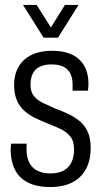

<svg xmlns="http://www.w3.org/2000/svg" viewBox="-20 -743 416 775"><path d="M183 12Q140 12 109.5 1Q79 -10 60 -30Q41 -50 32 -78.5Q23 -107 23 -142Q23 -147 23.5 -152.5Q24 -158 25 -163H88Q87 -157 87 -152Q87 -147 87 -142Q87 -109 98 -87Q109 -65 131 -54Q153 -43 183 -43Q215 -43 236 -54Q257 -65 268 -87Q279 -109 279 -140Q279 -174 263 -193Q247 -212 222 -223.5Q197 -235 169 -246Q144 -256 120.5 -267.5Q97 -279 78 -296Q59 -313 48 -338.5Q37 -364 37 -401Q37 -433 47.5 -458.5Q58 -484 78 -502Q98 -520 126.5 -529Q155 -538 190 -538Q228 -538 256 -528.5Q284 -519 302 -501Q320 -483 328.5 -459Q337 -435 337 -406Q337 -399 336.5 -391.5Q336 -384 335 -377H273V-402Q273 -428 264 -446Q255 -464 236.5 -473.5Q218 -483 188 -483Q165 -483 148.5 -477Q132 -471 122 -460Q112 -449 107.5 -434Q103 -419 103 -402Q103 -373 116.5 -356Q130 -339 152.5 -328Q175 -317 200 -306Q225 -297 250.5 -285.5Q276 -274 298 -257Q320 -240 333 -213.5Q346 -187 346 -145Q346 -105 334 -75.5Q322 -46 300.5 -26.5Q279 -7 249.5 2.5Q220 12 183 12ZM73 -723H128L202 -606H169L242 -723H297L214 -591H156Z"/></svg>

Font: Archivo Condensed Light
Style: Regular
Weight: 300
Width: 3
Designer: Hector Gatti
Foundry: Omnibus-Type
Version: Version 2.001